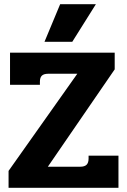

<svg xmlns="http://www.w3.org/2000/svg" viewBox="-20 -899 608 919"><path d="M268 -879H439L326 -699H193ZM21 -81 350 -546H211Q190 -546 180.5 -537Q171 -528 171 -508V-493H28V-647H529V-567L209 -101H364Q385 -101 394.5 -110.5Q404 -120 404 -140V-154H547V0H21Z"/></svg>

Font: Pridi SemiBold
Style: Regular
Weight: 600
Designer: Katatrad Team
Foundry: CadsonDemak
Version: Version 1.001